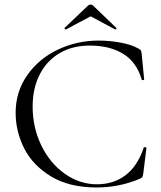

<svg xmlns="http://www.w3.org/2000/svg" viewBox="-20 -815 709 847"><path d="M590 -601Q599 -597 601.5 -592.5Q604 -588 605 -577L616 -465Q616 -462 611 -461.5Q606 -461 605 -464Q583 -541 523.5 -577.5Q464 -614 376 -614Q300 -614 243 -580.5Q186 -547 155 -486Q124 -425 124 -345Q124 -252 162.5 -173Q201 -94 266.5 -48Q332 -2 408 -2Q480 -2 533 -41.5Q586 -81 614 -163Q614 -166 618 -166Q621 -166 623.5 -165Q626 -164 626 -162L612 -49Q610 -37 607.5 -33.5Q605 -30 596 -26Q506 12 406 12Q286 12 205.5 -36.5Q125 -85 87 -160Q49 -235 49 -318Q49 -410 100 -483Q151 -556 235 -596Q319 -636 415 -636Q463 -636 512 -627Q561 -618 590 -601ZM380 -795Q386 -795 391 -790L493 -692Q494 -692 494 -690Q494 -688 491.5 -686Q489 -684 488 -685L380 -743L271 -685Q269 -684 266 -687.5Q263 -691 265 -692L368 -790Q373 -795 380 -795Z"/></svg>

Font: Cormorant Unicase
Style: Regular
Weight: 400
Designer: Christian Thalmann (Catharsis Fonts)
Foundry: Catharsis Fonts
Version: Version 4.000